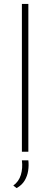

<svg xmlns="http://www.w3.org/2000/svg" viewBox="-20 -776 256 982"><path d="M92 -756H125V0H92ZM65 186 48 173Q76 153 86.5 119Q97 85 92 44H125Q128 70 124 97Q120 124 106 147.5Q92 171 65 186Z"/></svg>

Font: Josefin Sans Thin ExtraLight
Style: Regular
Weight: 250
Version: Version 2.001